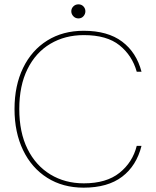

<svg xmlns="http://www.w3.org/2000/svg" viewBox="-20 -854 721 886"><path d="M366 12Q270 12 198 -33.5Q126 -79 86.5 -161Q47 -243 47 -351Q47 -459 86.5 -540.5Q126 -622 198 -667Q270 -712 366 -712Q477 -712 543.5 -662Q610 -612 633 -523H611Q590 -598 531.5 -645Q473 -692 367 -692Q280 -692 212.5 -652Q145 -612 107 -535.5Q69 -459 69 -351Q69 -243 107 -166.5Q145 -90 212.5 -49Q280 -8 367 -8Q471 -8 531.5 -56.5Q592 -105 611 -181H633Q610 -89 543.5 -38.5Q477 12 366 12ZM342 -769Q328 -769 318.5 -779Q309 -789 309 -802Q309 -815 318.5 -824.5Q328 -834 342 -834Q356 -834 365 -824.5Q374 -815 374 -802Q374 -789 365 -779Q356 -769 342 -769Z"/></svg>

Font: DM Sans 12pt Thin
Style: Regular
Weight: 250
Version: Version 4.004;gftools[0.9.30]